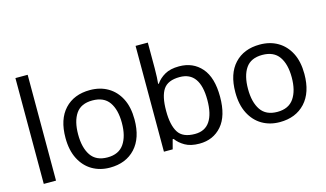

<svg xmlns="http://www.w3.org/2000/svg" viewBox="-89 -1041 2260 1332"><g transform="rotate(-15 1041.5 -375.0)"><path d="M173 0H85V-760H173Z M809 -269Q809 -136 741.5 -63Q674 10 559 10Q488 10 432.5 -22.5Q377 -55 345 -117.5Q313 -180 313 -269Q313 -402 380 -474Q447 -546 562 -546Q635 -546 690.5 -513.5Q746 -481 777.5 -419.5Q809 -358 809 -269ZM404 -269Q404 -174 441.5 -118.5Q479 -63 561 -63Q642 -63 680 -118.5Q718 -174 718 -269Q718 -364 680 -418Q642 -472 560 -472Q478 -472 441 -418Q404 -364 404 -269Z M1036 -575Q1036 -541 1034.5 -511.5Q1033 -482 1031 -465H1036Q1059 -499 1099 -522Q1139 -545 1202 -545Q1302 -545 1362.5 -475.5Q1423 -406 1423 -268Q1423 -130 1362 -60Q1301 10 1202 10Q1139 10 1099 -13Q1059 -36 1036 -68H1029L1011 0H948V-760H1036ZM1187 -472Q1102 -472 1069 -423Q1036 -374 1036 -271V-267Q1036 -168 1068.5 -115.5Q1101 -63 1189 -63Q1261 -63 1296.5 -116Q1332 -169 1332 -269Q1332 -472 1187 -472Z M2029 -269Q2029 -136 1961.5 -63Q1894 10 1779 10Q1708 10 1652.5 -22.5Q1597 -55 1565 -117.5Q1533 -180 1533 -269Q1533 -402 1600 -474Q1667 -546 1782 -546Q1855 -546 1910.5 -513.5Q1966 -481 1997.5 -419.5Q2029 -358 2029 -269ZM1624 -269Q1624 -174 1661.5 -118.5Q1699 -63 1781 -63Q1862 -63 1900 -118.5Q1938 -174 1938 -269Q1938 -364 1900 -418Q1862 -472 1780 -472Q1698 -472 1661 -418Q1624 -364 1624 -269Z"/></g></svg>

Font: Noto Sans Deseret
Style: Regular
Weight: 400
Designer: Monotype Design Team
Foundry: Monotype Imaging Inc.
Version: Version 2.001; ttfautohint (v1.8.4.7-5d5b)